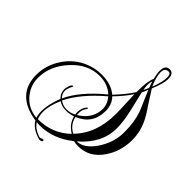

<svg xmlns="http://www.w3.org/2000/svg" viewBox="-214 -787 1030 1030"><g transform="rotate(45 301.5 -272.0)"><path d="M250 109Q245 108 235 104Q185 87 164 51Q-6 25 -6 -126Q-6 -200 37 -264Q81 -329 148 -356Q192 -375 243 -375Q315 -375 358 -338Q409 -392 440 -440V-452Q440 -523 455 -555Q447 -589 447 -608Q447 -653 480 -653Q511 -653 511 -610Q511 -576 484 -512L504 -481Q519 -456 548 -413Q606 -330 606 -244Q606 -156 560 -89Q508 -13 424 -13Q405 -13 389 -17Q300 54 199 54Q188 54 176 52Q194 82 234 96Q241 99 245 99Q248 99 255 96Q262 93 266 93Q271 93 271 99Q271 109 250 109ZM479 -521Q501 -575 501 -613Q501 -640 484 -640Q456 -640 456 -605Q456 -572 479 -521ZM458 -474Q462 -482 465.5 -489Q469 -496 472 -504Q464 -523 460 -540Q454 -528 454 -511Q454 -493 458 -474ZM400 -26Q456 -28 501 -96Q540 -156 545 -218Q546 -226 546 -233V-248Q546 -319 526 -377L513 -408Q501 -437 476 -494Q470 -475 461 -459L488 -344Q503 -279 503 -228Q503 -114 400 -26ZM358 -42Q445 -130 445 -279Q445 -311 443 -351L440 -424Q410 -379 364 -332Q395 -301 395 -251Q395 -152 303 -114Q312 -67 358 -42ZM158 37Q151 19 151 -8Q151 -57 177 -126Q155 -147 155 -177Q155 -188 161 -205.5Q167 -223 176 -223L179 -221L171 -205Q168 -198 165.5 -190Q163 -182 163 -175Q163 -151 181 -133Q223 -226 342 -324Q301 -362 239 -362Q150 -362 81 -286Q12 -211 12 -121Q12 -59 54 -13Q95 32 158 37ZM240 -109Q267 -109 293 -123Q291 -131 291 -139Q291 -171 311 -194Q312 -195 314 -195Q318 -195 318 -191L308 -176Q300 -162 300 -139Q300 -131 301 -127Q376 -173 376 -248Q376 -285 349 -317Q236 -221 189 -126Q212 -109 240 -109ZM169 37Q277 37 353 -36Q306 -64 295 -111Q269 -102 245 -102Q209 -102 187 -118Q160 -59 160 -12Q160 16 169 37Z"/></g></svg>

Font: Lovers Quarrel
Style: Regular
Weight: 400
Designer: Robert E. Leuschke
Foundry: Robert E. Leuschke
Version: Version 1.010; ttfautohint (v1.8.3)